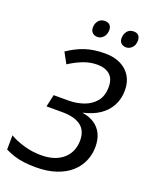

<svg xmlns="http://www.w3.org/2000/svg" viewBox="-165 -981 845 1078"><g transform="rotate(20 257.5 -442.5)"><path d="M185 10Q148 10 115.5 6Q83 2 55 -7Q27 -16 1 -29L2 -114Q37 -93 87 -78.5Q137 -64 189 -64Q236 -64 269.5 -76Q303 -88 325.5 -109.5Q348 -131 358.5 -158.5Q369 -186 369 -216Q369 -276 330.5 -304Q292 -332 221 -332H126L142 -405H230Q277 -405 319.5 -419.5Q362 -434 389.5 -466.5Q417 -499 417 -554Q417 -603 389.5 -626.5Q362 -650 315 -650Q272 -650 231 -634Q190 -618 150 -592L115 -656Q165 -690 216 -707Q267 -724 334 -724Q389 -724 428 -704.5Q467 -685 488 -650Q509 -615 509 -567Q509 -516 487.5 -475.5Q466 -435 426 -408Q386 -381 331 -369V-367Q370 -361 399.5 -342Q429 -323 445.5 -290.5Q462 -258 462 -212Q462 -167 444.5 -126.5Q427 -86 392.5 -55.5Q358 -25 306 -7.5Q254 10 185 10ZM431 -796Q414 -796 402 -807Q390 -818 391 -838Q391 -861 404.5 -878Q418 -895 443 -895Q463 -895 472.5 -884Q482 -873 482 -855Q482 -827 466.5 -811.5Q451 -796 431 -796ZM261 -796Q242 -796 230.5 -807Q219 -818 219 -838Q219 -861 232.5 -878Q246 -895 271 -895Q285 -895 293.5 -890Q302 -885 306.5 -876Q311 -867 311 -855Q310 -827 295 -811.5Q280 -796 261 -796Z"/></g></svg>

Font: Noto Sans Display
Style: Italic
Weight: 400
Italic angle: -12°
Designer: Monotype Design Team
Foundry: Monotype Imaging Inc.
Version: Version 2.003